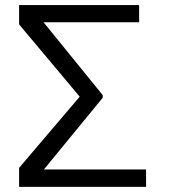

<svg xmlns="http://www.w3.org/2000/svg" viewBox="-20 -727 657 747"><path d="M548.3 -67.8V0H54.3V-73.9L290.1 -350.9L54.3 -632.1V-707.4H521.3V-640.3H149.5L379.6 -356.9V-346.6L150.9 -67.8Z"/></svg>

Font: Inter Light BETA
Style: Regular
Weight: 300
Designer: Rasmus Andersson
Foundry: rsms
Version: Version 3.011;git-f93a4a705